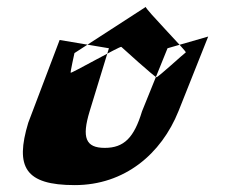

<svg xmlns="http://www.w3.org/2000/svg" viewBox="-20 -663 669 557"><path d="M196 -509C196 -509 184 -455 185 -452C186 -449 329 -530 332 -527C335 -524 429 -439 434 -439C439 -439 515 -509 519 -511C523 -513 399 -639 403 -643ZM153 -547 296 -523 240 -340C217 -264 228 -234 284 -234C340 -234 369 -264 392 -340L466 -523L584 -557L498 -341C448 -216 341 -126 197 -126C53 -126 23 -178 62 -307Z"/></svg>

Font: Drag You Down
Style: Regular
Weight: 400
Designer: Robert Jablonski
Foundry: Cannot Into Space Fonts
Version: Version 0.97